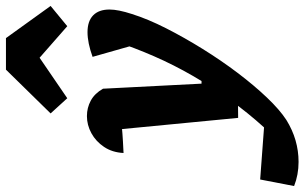

<svg xmlns="http://www.w3.org/2000/svg" viewBox="-304 -611 1023 645"><g transform="rotate(-90 207.5 -288.5)"><path d="M-95 188 -73 74 102 87Q151 33 194.5 -27.5Q238 -88 275 -152Q312 -216 341 -282.5Q370 -349 392 -416L395 -292L339 -489Q386 -506 422 -506Q459 -506 478.5 -487Q498 -468 498 -432Q498 -403 483 -357Q466 -303 435 -242Q404 -181 365.5 -119Q327 -57 285 -1.5Q243 54 202 97Q161 140 127 162Q61 203 -14 203Q-57 203 -95 188ZM134 0 89 -467 119 -392Q76 -388 55 -387Q34 -386 16 -385Q18 -423 36.5 -450.5Q55 -478 82.5 -493Q110 -508 140 -508Q168 -508 192 -495Q216 -482 232 -454L249 -123H319L236 -1ZM402 -780 510 -630 442 -574 336 -667 200 -574 149 -630 296 -780Z"/></g></svg>

Font: Piazzolla Thin Black
Style: Italic
Weight: 900
Italic angle: -11.3°
Version: Version 2.005